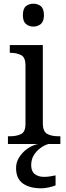

<svg xmlns="http://www.w3.org/2000/svg" viewBox="-20 -780 360 1040"><path d="M161 -636Q137 -636 120.5 -650Q104 -664 104 -698Q104 -733 120.5 -746.5Q137 -760 161 -760Q184 -760 201 -746.5Q218 -733 218 -698Q218 -664 201 -650Q184 -636 161 -636ZM23 0V-42H36Q69 -42 93.5 -53.5Q118 -65 118 -109V-426Q118 -470 93.5 -482Q69 -494 36 -494H33V-536H212V-114Q212 -67 236 -54.5Q260 -42 294 -42H307V0ZM204 240Q140 240 103.5 213.5Q67 187 67 130Q67 99 84 72Q101 45 127.5 26Q154 7 185 0H242Q221 6 199.5 21.5Q178 37 163.5 60Q149 83 149 115Q149 148 168.5 163Q188 178 218 178Q232 178 247.5 176Q263 174 281 170V224Q265 231 242.5 235.5Q220 240 204 240Z"/></svg>

Font: Noto Serif Yezidi
Style: Regular
Weight: 400
Designer: Dalton Maag Ltd
Foundry: Dalton Maag Ltd
Version: Version 1.001; ttfautohint (v1.8.4.7-5d5b)